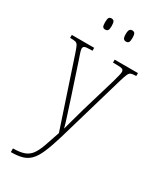

<svg xmlns="http://www.w3.org/2000/svg" viewBox="-241 -813 939 1129"><g transform="rotate(30 228.5 -248.5)"><path d="M42 215Q89 215 117.5 204.5Q146 194 163.5 170Q181 146 196 104.5Q211 63 231 2L78 -458Q69 -485 62.5 -497.5Q56 -510 45 -513Q34 -516 10 -516H8V-536H160V-516H151Q117 -516 107.5 -511.5Q98 -507 98 -495Q98 -486 104 -468Q110 -450 121 -418L186 -221Q204 -164 220.5 -114.5Q237 -65 244 -36Q251 -65 262.5 -104Q274 -143 287 -192L356 -424Q362 -447 367 -465.5Q372 -484 372 -494Q372 -505 364.5 -510.5Q357 -516 323 -516H299V-536H457V-516H453Q432 -516 421.5 -511.5Q411 -507 404.5 -491.5Q398 -476 388 -443L254 16Q233 86 214 130.5Q195 175 172.5 198.5Q150 222 119 231Q88 240 43 240H42ZM303 -661Q292 -661 286 -668.5Q280 -676 280 -698Q280 -721 286 -729Q292 -737 303 -737Q315 -737 320.5 -729Q326 -721 326 -698Q326 -676 320.5 -668.5Q315 -661 303 -661ZM162 -661Q150 -661 145 -668.5Q140 -676 140 -698Q140 -721 145 -729Q150 -737 162 -737Q174 -737 179.5 -729Q185 -721 185 -698Q185 -676 179.5 -668.5Q174 -661 162 -661Z"/></g></svg>

Font: Noto Serif Thai Condensed Thin
Style: Regular
Weight: 100
Width: 3
Designer: Monotype Design Team
Foundry: Monotype Imaging Inc.
Version: Version 2.001; ttfautohint (v1.8.4.7-5d5b)